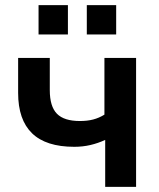

<svg xmlns="http://www.w3.org/2000/svg" viewBox="-20 -732 624 752"><path d="M392 0V-184Q364 -171 334 -164Q304 -157 271 -157Q160 -157 105.5 -210Q51 -263 51 -368V-505H175V-379Q175 -315 203 -286.5Q231 -258 293 -258Q322 -258 345 -264Q368 -270 389 -283V-505H513V0ZM320 -597V-712H435V-597ZM131 -597V-712H246V-597Z"/></svg>

Font: Mulish ExtraLight
Style: Regular
Weight: 200
Designer: Vernon Adams
Foundry: Vernon Adams
Version: Version 3.603